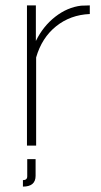

<svg xmlns="http://www.w3.org/2000/svg" viewBox="-20 -540 373 712"><path d="M65 152V128Q81 128 81 114V50H112V112Q112 152 65 152ZM313 -520V-488Q241 -485 188 -442.5Q135 -400 114 -327V0H80V-520H113V-388Q140 -443 185 -478Q230 -513 281 -519Q288 -519 299 -519.5Q310 -520 313 -520Z"/></svg>

Font: Raleway
Style: ExtraLight
Weight: 200
Designer: Matt McInerney, Pablo Impallari, Rodrigo Fuenzalida
Foundry: Matt McInerney, Pablo Impallari, Rodrigo Fuenzalida
Version: Version 2.001